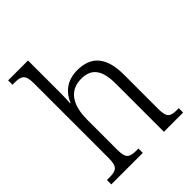

<svg xmlns="http://www.w3.org/2000/svg" viewBox="-214 -878 996 996"><g transform="rotate(-45 284.5 -380.0)"><path d="M16 0H247V-32H239C186 -32 165 -38 165 -102V-326C165 -438 210 -498 293 -498C372 -498 402 -448 402 -353V0H543V-32H536C483 -32 465 -39 465 -105V-356C465 -487 410 -544 310 -544C231 -544 187 -501 165 -448H162C163 -456 165 -488 165 -514V-760H19V-728H33C80 -728 103 -721 103 -656V-105C103 -39 82 -32 28 -32H16Z"/></g></svg>

Font: Noto Serif Georgian SemiCondensed Light
Style: Regular
Weight: 300
Width: 4
Designer: Monotype Design Team, Akaki Razmadze
Foundry: Google LLC
Version: Version 2.003